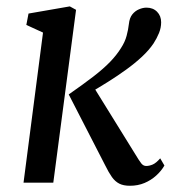

<svg xmlns="http://www.w3.org/2000/svg" viewBox="-20 -586 558 616"><path d="M55.5 0 118 -481.5 64.5 -506 71.5 -542.5 204 -565.5 224 -554.5 151 0ZM397 10Q376 10 362.8 3.2Q349.5 -3.5 339.2 -17.8Q329 -32 317.5 -55.5L200.5 -283Q248.5 -316.5 280.5 -341.2Q312.5 -366 333.2 -387.5Q354 -409 368 -431.5Q381 -451.5 386.2 -471.2Q391.5 -491 393.5 -509Q395.5 -528.5 404.5 -539.8Q413.5 -551 426 -556.2Q438.5 -561.5 450 -561.5Q471 -561.5 484 -548.2Q497 -535 497 -514.5Q497 -497 490.2 -480.2Q483.5 -463.5 472.5 -446.5Q458 -425 435.5 -404Q413 -383 385 -362.8Q357 -342.5 326.2 -323.2Q295.5 -304 264.5 -286L274.5 -316.5L412 -94.5Q427 -69.5 433.5 -61.5Q440 -53.5 449 -53.5Q459 -53.5 470 -58.2Q481 -63 494 -78L507.5 -55Q497.5 -37.5 481.2 -22.8Q465 -8 443.8 1Q422.5 10 397 10Z"/></svg>

Font: Merriweather 24pt
Style: Italic
Weight: 400
Italic angle: -7.8°
Designer: Eben Sorkin
Foundry: Eben Sorkin
Version: Version 2.101